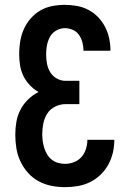

<svg xmlns="http://www.w3.org/2000/svg" viewBox="-20 -763 540 791"><path d="M248 8Q219 8 191.5 2.5Q164 -3 139 -16.5Q114 -30 95 -51.5Q76 -73 64 -98.5Q52 -124 47.5 -152Q43 -180 43 -208Q43 -235 47.5 -261Q52 -287 64 -310.5Q76 -334 95.5 -353Q115 -372 139 -384Q119 -395 102.5 -412.5Q86 -430 76 -451Q66 -472 62.5 -495Q59 -518 59 -542Q59 -568 63.5 -594Q68 -620 78.5 -643.5Q89 -667 106.5 -687Q124 -707 146.5 -720Q169 -733 195 -738Q221 -743 247 -743Q272 -743 297 -738.5Q322 -734 344 -722.5Q366 -711 383.5 -693Q401 -675 412.5 -653Q424 -631 429.5 -606Q435 -581 435 -557Q435 -556 435 -555.5Q435 -555 435 -554H324Q324 -554 324 -554.5Q324 -555 324 -555Q324 -572 319.5 -588.5Q315 -605 305.5 -619Q296 -633 280 -640Q264 -647 247 -647Q229 -647 212 -637.5Q195 -628 186 -611.5Q177 -595 173.5 -576.5Q170 -558 170 -539Q170 -539 170 -539Q170 -539 170 -539Q170 -520 173.5 -501Q177 -482 187 -465.5Q197 -449 214 -439.5Q231 -430 250 -430H307V-334H250Q228 -334 207.5 -324Q187 -314 175 -295.5Q163 -277 158.5 -254.5Q154 -232 154 -210Q154 -196 156 -181.5Q158 -167 162.5 -153Q167 -139 174.5 -126.5Q182 -114 193.5 -105Q205 -96 219 -92Q233 -88 248 -88Q267 -88 285 -95Q303 -102 315.5 -116Q328 -130 334 -149Q340 -168 340 -187H451Q451 -160 445 -134Q439 -108 426 -84.5Q413 -61 393.5 -42.5Q374 -24 350.5 -12.5Q327 -1 300.5 3.5Q274 8 248 8Z"/></svg>

Font: Iosevka SS04
Style: Bold
Weight: 700
Monospace: yes
Designer: Belleve Invis
Foundry: Belleve Invis
Version: Version 19.0.0; ttfautohint (v1.8.4)